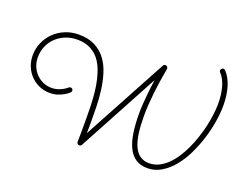

<svg xmlns="http://www.w3.org/2000/svg" viewBox="-124 -1028 1640 1299"><g transform="rotate(20 696.0 -378.5)"><path d="M559.6 22.5Q554.2 32.2 543.5 32.2Q534.7 32.2 529.8 26.6Q524.9 21 524.9 13.2Q524.9 12.2 525.4 -7.1Q525.9 -26.4 525.9 -59.1Q525.9 -100.6 526.1 -147.5Q526.4 -194.3 524.9 -242.7Q523.4 -291 518.6 -338.9Q513.7 -386.7 503.4 -430.4Q493.2 -474.1 476.6 -511.7Q460 -549.3 434.1 -576.9Q408.2 -604.5 372.6 -620.1Q336.9 -635.7 288.6 -635.7Q241.2 -635.7 202.1 -619.4Q163.1 -603 135 -575.4Q106.9 -547.9 91.6 -511Q76.2 -474.1 76.2 -433.1Q76.2 -397.5 88.6 -367.4Q101.1 -337.4 122.6 -315.4Q144 -293.5 172.6 -281Q201.2 -268.6 233.4 -268.6Q257.3 -268.6 277.3 -275.1Q297.4 -281.7 311.5 -289.6Q325.7 -297.4 333.5 -304Q341.3 -310.5 341.8 -310.5Q347.2 -315.9 355 -315.9Q362.3 -315.9 367.7 -310.8Q373 -305.7 373 -298.3Q373 -291 367.7 -285.6Q366.7 -284.7 356.7 -276.1Q346.7 -267.6 329.1 -257.8Q311.5 -248 287.4 -240.2Q263.2 -232.4 233.9 -232.4Q193.4 -232.4 158 -247.6Q122.6 -262.7 96.2 -289.6Q69.8 -316.4 54.4 -353.3Q39.1 -390.1 39.1 -433.1Q39.1 -481.9 57.9 -525.4Q76.7 -568.8 109.9 -601.3Q143.1 -633.8 188.2 -652.6Q233.4 -671.4 286.6 -671.4Q355.5 -671.4 402.8 -646.7Q450.2 -622.1 481.2 -580.8Q512.2 -539.6 529.1 -485.6Q545.9 -431.6 553.7 -373Q561.5 -314.5 563 -255.1Q564.5 -195.8 564.5 -143.6Q564.5 -133.8 564.5 -122.6Q564.5 -111.3 564.2 -100.1Q564 -88.9 563.7 -78.9Q563.5 -68.8 563.5 -62.5L890.6 -668Q895 -677.2 906.2 -677.2Q914.6 -677.2 919.7 -671.6Q924.8 -666 924.8 -658.7Q924.8 -656.2 921.9 -640.9Q918.9 -625.5 914.8 -600.1Q910.6 -574.7 905.8 -541.3Q900.9 -507.8 896.7 -469.2Q892.6 -430.7 889.6 -388.9Q886.7 -347.2 886.7 -305.7Q886.7 -235.8 894 -181.9Q901.4 -127.9 918 -90.8Q934.6 -53.7 961.7 -34.7Q988.8 -15.6 1028.3 -15.6Q1064 -15.6 1096.2 -31Q1128.4 -46.4 1156.2 -73.2Q1184.1 -100.1 1208 -136.2Q1231.9 -172.4 1251.2 -214.1Q1270.5 -255.9 1285.4 -300.8Q1300.3 -345.7 1310.3 -390.1Q1320.3 -434.6 1325.4 -476.6Q1330.6 -518.6 1330.6 -553.7Q1330.6 -617.2 1316.2 -670.7Q1301.8 -724.1 1270 -757.8Q1265.1 -762.7 1265.1 -770Q1265.1 -777.8 1270.8 -783.2Q1276.4 -788.6 1283.7 -788.6Q1292 -788.6 1296.9 -783.2Q1315.4 -763.2 1328.9 -738Q1342.3 -712.9 1350.8 -683.3Q1359.4 -653.8 1363.5 -621.1Q1367.7 -588.4 1367.7 -553.2Q1367.7 -499.5 1357.4 -436.3Q1347.2 -373 1327.1 -309.3Q1307.1 -245.6 1278.1 -186Q1249 -126.5 1211.2 -80.8Q1173.3 -35.2 1127.4 -7.6Q1081.5 20 1028.3 20Q978 20 943.8 -2.7Q909.7 -25.4 888.9 -68.1Q868.2 -110.8 859.1 -171.9Q850.1 -232.9 850.1 -309.6Q850.1 -341.3 852.3 -375Q854.5 -408.7 857.7 -440.9Q860.8 -473.1 864.5 -502.9Q868.2 -532.7 871.6 -556.6Z"/></g></svg>

Font: Sacramento
Style: Regular
Weight: 400
Designer: Astigmatic (AOETI)
Foundry: Astigmatic (AOETI)
Version: Version 1.000